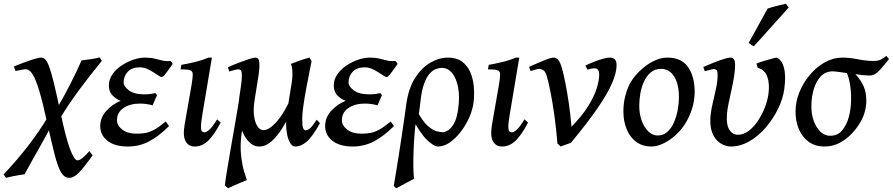

<svg xmlns="http://www.w3.org/2000/svg" viewBox="-66 -766 4790 1030"><path d="M480.5 -439.5Q417 -362.3 359.6 -284.9Q302.2 -207.5 250.5 -122.1L232.9 -173.3Q272.9 -240.2 308.3 -309.6Q343.8 -378.9 371.6 -441.9Q389.6 -443.8 420.2 -448.5Q450.7 -453.1 468.3 -458ZM430.7 67.4Q384.3 132.3 357.2 160.2Q330.1 188 305.7 188Q278.8 188 261 157.5Q243.2 127 226.3 59.8Q209.5 -7.3 185.1 -116.2Q162.6 -219.7 144 -280.8Q125.5 -341.8 108.4 -368.2Q91.3 -394.5 72.8 -394.5Q65.9 -394.5 52.7 -392.1Q39.6 -389.6 28.6 -387.5Q17.6 -385.3 17.6 -385.3L8.3 -409.7Q36.1 -420.9 66.2 -431.9Q96.2 -442.9 120.1 -450Q144 -457 153.8 -457Q166.5 -457 176.8 -447Q187 -437 198 -407.7Q209 -378.4 222.9 -321.3Q236.8 -264.2 256.8 -169.9Q286.6 -27.3 309.6 33.4Q332.5 94.2 349.6 94.2Q361.8 94.2 377.2 81.3Q392.6 68.4 413.6 44.4ZM215.3 -102.1Q204.1 -80.1 186 -47.1Q168 -14.2 146.7 23.7Q125.5 61.5 104.2 99.1Q83 136.7 65.9 168.9Q53.7 170.4 34.9 173.6Q16.1 176.8 -2.7 180.7Q-21.5 184.6 -33.7 188L-46.4 169.4Q23.9 95.2 85.9 14.9Q147.9 -65.4 194.8 -145Z M860.4 -423.3Q838.4 -391.1 823.2 -371.8Q808.1 -352.5 801.3 -352.5Q794.9 -352.5 776.6 -365.5Q758.3 -378.4 733.6 -391.6Q709 -404.8 684.1 -404.8Q641.6 -404.8 619.4 -381.1Q597.2 -357.4 597.2 -323.2Q597.2 -302.7 625.5 -281.2Q653.8 -259.8 709 -259.8Q724.6 -259.8 740.2 -261.7Q755.9 -263.7 768.1 -266.6L776.4 -255.4L752.4 -200.7Q737.3 -205.6 719 -208Q700.7 -210.4 685.1 -210.4Q632.3 -210.4 596.9 -186.8Q561.5 -163.1 561.5 -120.6Q561.5 -92.8 590.1 -70.8Q618.7 -48.8 666 -48.8Q693.8 -48.8 716.6 -53.2Q739.3 -57.6 764.2 -71.8Q789.1 -85.9 823.2 -114.3L840.8 -89.8Q785.2 -34.2 732.9 -7.1Q680.7 20 619.6 20Q549.3 20 510.5 -11Q471.7 -42 471.7 -88.4Q471.7 -135.3 503.9 -170.9Q536.1 -206.5 581.5 -225.1Q551.3 -237.3 534.7 -257.3Q518.1 -277.3 518.1 -307.1Q518.1 -340.8 537.8 -368.4Q557.6 -396 587.9 -415.8Q618.2 -435.5 650.9 -446.3Q683.6 -457 710 -457Q741.7 -457 763.9 -451.4Q786.1 -445.8 805.4 -441.2Q824.7 -436.5 847.2 -439Q851.6 -437 854.5 -432.6Q857.4 -428.2 860.4 -423.3Z M1117.7 -108.4Q1085 -44.9 1052.2 -12.5Q1019.5 20 978.5 20Q945.3 20 929.7 -8.3Q914.1 -36.6 924.3 -96.7L961.9 -312Q968.3 -350.1 968 -367.4Q967.8 -384.8 953.4 -389.4Q939 -394 902.8 -394L906.7 -418Q937.5 -423.3 978.8 -433.1Q1020 -442.9 1052.2 -457H1070.8L1019 -148.4Q1011.7 -104.5 1012 -85.4Q1012.2 -66.4 1017.3 -61.5Q1022.5 -56.6 1029.8 -56.2Q1040.5 -55.2 1057.6 -70.6Q1074.7 -85.9 1098.6 -126Z M1650.4 -105Q1608.9 -30.3 1578.4 -5.1Q1547.9 20 1518.1 20Q1502.4 20 1491.5 2.4Q1480.5 -15.1 1474.6 -43Q1468.8 -70.8 1468.8 -101.6Q1468.8 -127 1473.9 -164.3Q1479 -201.7 1485.8 -241.5Q1492.7 -281.2 1497.8 -314.7Q1502.9 -348.1 1502.9 -366.2Q1502.9 -381.8 1501.2 -397.9Q1499.5 -414.1 1494.6 -423.3Q1511.7 -430.2 1542.7 -441.2Q1573.7 -452.1 1594.2 -457Q1602.1 -446.8 1605.5 -437Q1601.1 -415.5 1592.8 -374.3Q1584.5 -333 1575.7 -285.4Q1566.9 -237.8 1561 -195.3Q1555.2 -152.8 1555.2 -128.9Q1555.2 -89.4 1560.5 -78.1Q1565.9 -66.9 1573.2 -66.9Q1583 -66.9 1595.2 -75.9Q1607.4 -85 1633.3 -124ZM1514.2 -279.3 1510.3 -196.8Q1482.4 -133.8 1452.4 -84.7Q1422.4 -35.6 1390.6 -7.8Q1358.9 20 1325.2 20Q1293 20 1267.6 -6.8Q1242.2 -33.7 1227.5 -79.1Q1212.9 -124.5 1212.9 -180.2Q1212.9 -209 1217.5 -241.9Q1222.2 -274.9 1226.8 -306.2Q1231.4 -337.4 1231.4 -361.3Q1231.4 -383.8 1226.1 -388.9Q1220.7 -394 1212.4 -394Q1206.5 -394 1194.8 -391.1Q1183.1 -388.2 1173.3 -385.3Q1163.6 -382.3 1163.6 -382.3L1156.7 -405.3Q1184.6 -418 1215.3 -429.7Q1246.1 -441.4 1270.3 -449.2Q1294.4 -457 1302.7 -457Q1315.9 -457 1320.8 -447.8Q1325.7 -438.5 1325.7 -416Q1325.7 -394.5 1321 -362.3Q1316.4 -330.1 1310.3 -294.7Q1304.2 -259.3 1299.6 -227.8Q1294.9 -196.3 1294.9 -176.8Q1294.9 -127.4 1309.8 -97.7Q1324.7 -67.9 1347.7 -67.9Q1378.9 -67.9 1420.7 -116Q1462.4 -164.1 1514.2 -279.3ZM1255.9 -215.8Q1250 -186.5 1246.3 -163.3Q1242.7 -140.1 1239.3 -114.3Q1235.8 -88.4 1230 -50.8Q1221.2 16.1 1227.5 69.6Q1233.9 123 1244.4 157.2Q1254.9 191.4 1258.3 200.2Q1249 203.6 1227.8 212.6Q1206.5 221.7 1186 230.7Q1165.5 239.7 1157.7 244.1L1140.1 228.5Q1145 189 1154.1 135Q1163.1 81.1 1173.6 20.8Q1184.1 -39.6 1194.3 -98.4Q1204.6 -157.2 1212.9 -207.5Q1221.2 -257.8 1225.1 -291Q1225.1 -291 1232.7 -277.6Q1240.2 -264.2 1248 -246.3Q1255.9 -228.5 1255.9 -215.8Z M2066.9 -423.3Q2044.9 -391.1 2029.8 -371.8Q2014.6 -352.5 2007.8 -352.5Q2001.5 -352.5 1983.2 -365.5Q1964.8 -378.4 1940.2 -391.6Q1915.5 -404.8 1890.6 -404.8Q1848.1 -404.8 1825.9 -381.1Q1803.7 -357.4 1803.7 -323.2Q1803.7 -302.7 1832 -281.2Q1860.4 -259.8 1915.5 -259.8Q1931.2 -259.8 1946.8 -261.7Q1962.4 -263.7 1974.6 -266.6L1982.9 -255.4L1959 -200.7Q1943.8 -205.6 1925.5 -208Q1907.2 -210.4 1891.6 -210.4Q1838.9 -210.4 1803.5 -186.8Q1768.1 -163.1 1768.1 -120.6Q1768.1 -92.8 1796.6 -70.8Q1825.2 -48.8 1872.6 -48.8Q1900.4 -48.8 1923.1 -53.2Q1945.8 -57.6 1970.7 -71.8Q1995.6 -85.9 2029.8 -114.3L2047.4 -89.8Q1991.7 -34.2 1939.5 -7.1Q1887.2 20 1826.2 20Q1755.9 20 1717 -11Q1678.2 -42 1678.2 -88.4Q1678.2 -135.3 1710.4 -170.9Q1742.7 -206.5 1788.1 -225.1Q1757.8 -237.3 1741.2 -257.3Q1724.6 -277.3 1724.6 -307.1Q1724.6 -340.8 1744.4 -368.4Q1764.2 -396 1794.4 -415.8Q1824.7 -435.5 1857.4 -446.3Q1890.1 -457 1916.5 -457Q1948.2 -457 1970.5 -451.4Q1992.7 -445.8 2012 -441.2Q2031.2 -436.5 2053.7 -439Q2058.1 -437 2061 -432.6Q2064 -428.2 2066.9 -423.3Z M2474.6 -217.8Q2469.7 -177.7 2451.4 -136.2Q2433.1 -94.7 2405.8 -59.1Q2378.4 -23.4 2346.9 -1.7Q2315.4 20 2284.2 20Q2261.2 20 2224.1 -15.9Q2187 -51.8 2140.6 -140.6Q2147 -145.5 2147.9 -151.1Q2148.9 -156.7 2153.1 -161.4Q2157.2 -166 2172.9 -168Q2201.7 -114.7 2228 -91.3Q2254.4 -67.9 2275.4 -62.3Q2296.4 -56.6 2309.6 -56.6Q2321.8 -56.6 2338.6 -67.6Q2355.5 -78.6 2370.4 -105.5Q2385.3 -132.3 2391.6 -179.7Q2400.9 -243.7 2392.1 -293.9Q2383.3 -344.2 2360.4 -373Q2337.4 -401.9 2303.7 -401.9Q2290 -401.9 2272.9 -395.8Q2255.9 -389.6 2239.3 -371.6Q2222.7 -353.5 2209.5 -318.1Q2196.3 -282.7 2189.9 -224.1Q2188 -208 2184.8 -182.9Q2181.6 -157.7 2179 -137.7Q2176.3 -117.7 2176.3 -117.7Q2170.9 -139.2 2167.5 -124.8Q2164.1 -110.4 2161.1 -82Q2157.2 -45.4 2154.8 -2.2Q2152.3 41 2151.6 82Q2150.9 123 2152.1 153.1Q2153.3 183.1 2156.2 192.4Q2137.2 203.1 2107.9 218.3Q2078.6 233.4 2060.1 244.1Q2055.7 241.7 2052.7 238.5Q2049.8 235.4 2046.4 231Q2049.8 211.9 2056.6 170.2Q2063.5 128.4 2072 75.2Q2080.6 22 2088.6 -33Q2096.7 -87.9 2103.5 -134.8Q2110.4 -181.6 2113.8 -209Q2126 -293.5 2161.1 -348.4Q2196.3 -403.3 2243.4 -430.2Q2290.5 -457 2337.9 -457Q2382.8 -457 2411.9 -436Q2440.9 -415 2456.3 -380.1Q2471.7 -345.2 2475.6 -303Q2479.5 -260.7 2474.6 -217.8Z M2766.6 -108.4Q2733.9 -44.9 2701.2 -12.5Q2668.5 20 2627.4 20Q2594.2 20 2578.6 -8.3Q2563 -36.6 2573.2 -96.7L2610.8 -312Q2617.2 -350.1 2616.9 -367.4Q2616.7 -384.8 2602.3 -389.4Q2587.9 -394 2551.8 -394L2555.7 -418Q2586.4 -423.3 2627.7 -433.1Q2668.9 -442.9 2701.2 -457H2719.7L2668 -148.4Q2660.6 -104.5 2660.9 -85.4Q2661.1 -66.4 2666.3 -61.5Q2671.4 -56.6 2678.7 -56.2Q2689.5 -55.2 2706.5 -70.6Q2723.6 -85.9 2747.6 -126Z M3241.7 -416Q3241.7 -376.5 3217.8 -320.6Q3193.8 -264.6 3140.1 -186.3Q3086.4 -107.9 2997.6 -1Q2989.3 3.4 2970.2 9.5Q2951.2 15.6 2941.9 20L2924.3 3.4Q2918 -76.2 2908 -147.2Q2897.9 -218.3 2887.2 -272.5Q2876.5 -326.7 2867.7 -356.4Q2860.4 -382.8 2848.1 -389.6Q2835.9 -396.5 2826.7 -396.5Q2821.3 -396.5 2810.1 -393.6Q2798.8 -390.6 2789.6 -387.7Q2780.3 -384.8 2780.3 -384.8L2772.5 -407.7Q2814 -426.3 2851.6 -441.7Q2889.2 -457 2904.8 -457Q2919.4 -457 2929.9 -443.4Q2940.4 -429.7 2950.2 -395Q2957 -370.1 2966.6 -323Q2976.1 -275.9 2985.1 -214.6Q2994.1 -153.3 3000 -85.9Q3059.6 -147.5 3091.8 -200.7Q3124 -253.9 3136.2 -295.7Q3148.4 -337.4 3148.4 -364.3Q3148.4 -399.4 3124.5 -399.4Q3106.4 -399.4 3085.9 -392.1L3074.2 -414.1Q3093.3 -423.8 3118.2 -433.6Q3143.1 -443.4 3166.5 -450.2Q3189.9 -457 3204.6 -457Q3222.2 -457 3231.9 -448Q3241.7 -439 3241.7 -416Z M3660.6 -272.9Q3660.6 -208 3630.9 -141.8Q3601.1 -75.7 3546.4 -30.8Q3521 -9.8 3489.3 5.1Q3457.5 20 3428.2 20Q3380.9 20 3347.4 -4.6Q3314 -29.3 3296.1 -72Q3278.3 -114.7 3278.3 -168Q3278.3 -237.8 3304.2 -298.6Q3330.1 -359.4 3395 -410.2Q3419.9 -429.7 3451.4 -443.4Q3482.9 -457 3514.2 -457Q3590.8 -457 3625.7 -405.5Q3660.6 -354 3660.6 -272.9ZM3576.2 -242.2Q3576.2 -316.9 3550 -356.7Q3523.9 -396.5 3480.5 -396.5Q3447.3 -396.5 3424.8 -377.4Q3402.3 -358.4 3388.7 -328.4Q3375 -298.3 3369.1 -263.9Q3363.3 -229.5 3363.3 -198.2Q3363.3 -154.8 3376.5 -118.7Q3389.6 -82.5 3412.1 -60.8Q3434.6 -39.1 3461.4 -39.1Q3492.7 -39.1 3514.6 -59.1Q3536.6 -79.1 3550 -110.6Q3563.5 -142.1 3569.8 -177.2Q3576.2 -212.4 3576.2 -242.2Z M4141.1 -287.1Q4134.3 -236.8 4108.4 -183.1Q4082.5 -129.4 4043.2 -83.3Q4003.9 -37.1 3955.1 -8.5Q3906.2 20 3853 20Q3838.9 20 3819.8 13.2Q3800.8 6.3 3783 -10.3Q3765.1 -26.9 3754.2 -55.7Q3743.2 -84.5 3744.6 -127.9Q3746.1 -163.1 3755.9 -205.3Q3765.6 -247.6 3774.7 -289.1Q3783.7 -330.6 3783.7 -362.8Q3783.7 -384.8 3778.1 -390.1Q3772.5 -395.5 3763.7 -395.5Q3758.3 -395.5 3746.3 -392.3Q3734.4 -389.2 3724.6 -386.5Q3714.8 -383.8 3714.8 -383.8L3707 -406.7Q3734.9 -418.9 3764.4 -430.7Q3793.9 -442.4 3817.6 -449.7Q3841.3 -457 3851.1 -457Q3865.2 -457 3871.3 -447.8Q3877.4 -438.5 3877.4 -416Q3877.4 -388.2 3871.6 -353.3Q3865.7 -318.4 3857.7 -282Q3849.6 -245.6 3842.8 -212.6Q3835.9 -179.7 3834 -155.8Q3829.1 -98.6 3846.2 -70.8Q3863.3 -43 3892.6 -43Q3923.3 -43 3950.9 -64.2Q3978.5 -85.4 4000.7 -119.1Q4022.9 -152.8 4037.4 -190.4Q4051.8 -228 4056.2 -260.3Q4064 -315.4 4050.3 -354.2Q4036.6 -393.1 3998.5 -401.9L3992.2 -425.3Q4013.2 -433.6 4046.1 -443.1Q4079.1 -452.6 4099.1 -457Q4127.4 -447.3 4139.4 -403.1Q4151.4 -358.9 4141.1 -287.1ZM4165 -725.6 3978.5 -518.1Q3965.3 -522 3950.7 -536.6L4052.2 -720.2Q4062.5 -724.1 4081.1 -729Q4099.6 -733.9 4118.7 -738.5Q4137.7 -743.2 4149.9 -746.1Z M4703.1 -449.2Q4678.7 -418 4653.1 -389.4Q4627.4 -360.8 4598.1 -360.8Q4585.4 -360.8 4564.7 -362.8Q4543.9 -364.7 4522.5 -368.2Q4568.4 -319.8 4577.9 -266.8Q4587.4 -213.9 4571.8 -161.1Q4565.4 -137.7 4547.4 -106.9Q4529.3 -76.2 4501.5 -47.1Q4473.6 -18.1 4437 1Q4400.4 20 4356.9 20Q4308.1 20 4273.2 -4.6Q4238.3 -29.3 4220 -72Q4201.7 -114.7 4201.7 -168Q4201.7 -219.7 4222.2 -270.8Q4242.7 -321.8 4278.1 -364Q4313.5 -406.2 4358.6 -431.6Q4403.8 -457 4452.6 -457Q4492.2 -457 4536.4 -448Q4580.6 -439 4618.7 -439Q4645.5 -439 4660.6 -447Q4675.8 -455.1 4688.5 -466.3ZM4487.3 -137.2Q4499 -182.1 4499.8 -228Q4500.5 -273.9 4494.1 -312.7Q4487.8 -351.6 4477.1 -374Q4453.6 -377.4 4431.6 -380.4Q4409.7 -383.3 4400.4 -383.3Q4361.8 -382.8 4336.7 -356Q4311.5 -329.1 4299.1 -286.1Q4286.6 -243.2 4286.6 -194.8Q4286.6 -151.4 4300 -115.7Q4313.5 -80.1 4336.2 -58.8Q4358.9 -37.6 4386.7 -37.6Q4428.7 -37.6 4452.4 -67.4Q4476.1 -97.2 4487.3 -137.2Z"/></svg>

Font: Gentium Book Plus
Style: Italic
Weight: 400
Italic angle: -8°
Designer: Victor Gaultney, Annie Olsen, Iska Routamaa, Becca Hirsbrunner
Foundry: SIL International
Version: Version 6.101